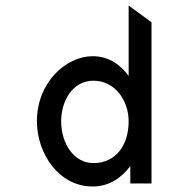

<svg xmlns="http://www.w3.org/2000/svg" viewBox="-20 -666 702 697"><path d="M453 -63V0H530V-585L447 -646V-390C419 -429 377 -462 316 -462C221 -462 114 -368 114 -226C114 -108 194 11 316 11C378 11 422 -22 453 -63ZM447 -226C447 -138 400 -74 319 -74C248 -74 202 -145 202 -226C202 -300 244 -373 319 -373C399 -373 447 -299 447 -226Z"/></svg>

Font: Charger Monospace
Style: Regular
Weight: 400
Designer: Jasper
Foundry: Cannot Into Space Fonts
Version: Version 0.980